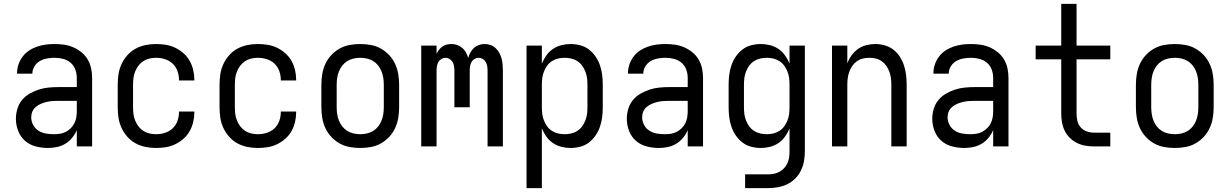

<svg xmlns="http://www.w3.org/2000/svg" viewBox="-20 -755 6340 990"><path d="M227 8Q196 8 164.5 0Q133 -8 109 -29Q85 -50 73.5 -80.5Q62 -111 62 -142Q62 -168 69.5 -193.5Q77 -219 93.5 -239Q110 -259 132.5 -272Q155 -285 179.5 -293Q204 -301 230 -303.5Q256 -306 282 -306H376V-353Q376 -375 368.5 -396Q361 -417 344 -431.5Q327 -446 305 -451.5Q283 -457 261 -457Q242 -457 222.5 -453.5Q203 -450 186 -440.5Q169 -431 158 -413.5Q147 -396 147 -376V-375H68V-378Q68 -401 75.5 -423Q83 -445 97 -463.5Q111 -482 130 -494.5Q149 -507 171 -514.5Q193 -522 215.5 -525Q238 -528 261 -528Q286 -528 310.5 -524.5Q335 -521 358 -511Q381 -501 400.5 -485Q420 -469 432.5 -447.5Q445 -426 450 -402Q455 -378 455 -353V0H376V-84Q367 -63 352 -44.5Q337 -26 317 -14Q297 -2 274 3Q251 8 227 8ZM258 -63Q274 -63 290 -65.5Q306 -68 320 -75.5Q334 -83 345.5 -94.5Q357 -106 364 -120.5Q371 -135 373.5 -150.5Q376 -166 376 -182V-235H282Q266 -235 251 -234Q236 -233 221 -229.5Q206 -226 191.5 -220Q177 -214 165 -204Q153 -194 147 -180Q141 -166 141 -150Q141 -130 151 -111Q161 -92 178.5 -81Q196 -70 216.5 -66.5Q237 -63 258 -63Z M785 8Q757 8 730 2.5Q703 -3 679 -16Q655 -29 636.5 -50Q618 -71 606.5 -96Q595 -121 591 -148Q587 -175 587 -202V-318Q587 -345 591 -372Q595 -399 606.5 -424Q618 -449 636.5 -470Q655 -491 679 -504Q703 -517 730 -522.5Q757 -528 785 -528Q810 -528 835 -524Q860 -520 883 -509Q906 -498 925.5 -481Q945 -464 957.5 -442Q970 -420 976 -395Q982 -370 982 -345V-340H903V-343Q903 -366 895 -388.5Q887 -411 870 -427Q853 -443 830.5 -450Q808 -457 785 -457Q767 -457 750 -453Q733 -449 718.5 -439.5Q704 -430 693.5 -416Q683 -402 676.5 -385.5Q670 -369 668 -352Q666 -335 666 -318V-202Q666 -185 668 -168Q670 -151 676.5 -134.5Q683 -118 693.5 -104Q704 -90 718.5 -80.5Q733 -71 750 -67Q767 -63 785 -63Q808 -63 830.5 -70Q853 -77 870 -93Q887 -109 895 -131.5Q903 -154 903 -177V-180H982V-175Q982 -150 976 -125Q970 -100 957.5 -78Q945 -56 925.5 -39Q906 -22 883 -11Q860 0 835 4Q810 8 785 8Z M1310 8Q1282 8 1255 2.5Q1228 -3 1204 -16Q1180 -29 1161.5 -50Q1143 -71 1131.5 -96Q1120 -121 1116 -148Q1112 -175 1112 -202V-318Q1112 -345 1116 -372Q1120 -399 1131.5 -424Q1143 -449 1161.5 -470Q1180 -491 1204 -504Q1228 -517 1255 -522.5Q1282 -528 1310 -528Q1335 -528 1360 -524Q1385 -520 1408 -509Q1431 -498 1450.5 -481Q1470 -464 1482.5 -442Q1495 -420 1501 -395Q1507 -370 1507 -345V-340H1428V-343Q1428 -366 1420 -388.5Q1412 -411 1395 -427Q1378 -443 1355.5 -450Q1333 -457 1310 -457Q1292 -457 1275 -453Q1258 -449 1243.5 -439.5Q1229 -430 1218.5 -416Q1208 -402 1201.5 -385.5Q1195 -369 1193 -352Q1191 -335 1191 -318V-202Q1191 -185 1193 -168Q1195 -151 1201.5 -134.5Q1208 -118 1218.5 -104Q1229 -90 1243.5 -80.5Q1258 -71 1275 -67Q1292 -63 1310 -63Q1333 -63 1355.5 -70Q1378 -77 1395 -93Q1412 -109 1420 -131.5Q1428 -154 1428 -177V-180H1507V-175Q1507 -150 1501 -125Q1495 -100 1482.5 -78Q1470 -56 1450.5 -39Q1431 -22 1408 -11Q1385 0 1360 4Q1335 8 1310 8Z M1837 8Q1810 8 1782.5 3Q1755 -2 1731 -15.5Q1707 -29 1688 -49.5Q1669 -70 1657.5 -95Q1646 -120 1641.5 -147.5Q1637 -175 1637 -202V-318Q1637 -345 1641.5 -372.5Q1646 -400 1657.5 -425Q1669 -450 1688 -470.5Q1707 -491 1731 -504.5Q1755 -518 1782.5 -523Q1810 -528 1837 -528Q1865 -528 1892.5 -523Q1920 -518 1944 -504.5Q1968 -491 1987 -470.5Q2006 -450 2017.5 -425Q2029 -400 2033.5 -372.5Q2038 -345 2038 -318V-202Q2038 -175 2033.5 -147.5Q2029 -120 2017.5 -95Q2006 -70 1987 -49.5Q1968 -29 1944 -15.5Q1920 -2 1892.5 3Q1865 8 1837 8ZM1838 -63Q1855 -63 1872.5 -67Q1890 -71 1904.5 -80Q1919 -89 1930 -103Q1941 -117 1947.5 -133.5Q1954 -150 1956.5 -167.5Q1959 -185 1959 -202V-318Q1959 -335 1956.5 -352.5Q1954 -370 1947.5 -386.5Q1941 -403 1930 -417Q1919 -431 1904.5 -440Q1890 -449 1872.5 -453Q1855 -457 1838 -457Q1820 -457 1802.5 -453Q1785 -449 1770.5 -440Q1756 -431 1745 -417Q1734 -403 1727.5 -386.5Q1721 -370 1718.5 -352.5Q1716 -335 1716 -318V-202Q1716 -185 1718.5 -167.5Q1721 -150 1727.5 -133.5Q1734 -117 1745 -103Q1756 -89 1770.5 -80Q1785 -71 1802.5 -67Q1820 -63 1838 -63Z M2152 0V-520H2231V-477Q2236 -488 2243.5 -498Q2251 -508 2261 -515Q2271 -522 2283 -525Q2295 -528 2308 -528Q2323 -528 2337.5 -523Q2352 -518 2363.5 -508Q2375 -498 2382.5 -484.5Q2390 -471 2394 -456Q2398 -471 2405.5 -484.5Q2413 -498 2424 -508Q2435 -518 2449.5 -523Q2464 -528 2479 -528Q2494 -528 2509 -523Q2524 -518 2535.5 -507Q2547 -496 2554.5 -482.5Q2562 -469 2566 -454Q2570 -439 2571.5 -423.5Q2573 -408 2573 -392V0H2494V-392Q2494 -403 2492 -414.5Q2490 -426 2484.5 -435.5Q2479 -445 2469 -451Q2459 -457 2448 -457Q2437 -457 2427 -451Q2417 -445 2411.5 -435.5Q2406 -426 2404 -414.5Q2402 -403 2402 -392V-202H2323V-392Q2323 -403 2321 -414.5Q2319 -426 2313.5 -435.5Q2308 -445 2298 -451Q2288 -457 2277 -457Q2266 -457 2256 -451Q2246 -445 2240.5 -435.5Q2235 -426 2233 -414.5Q2231 -403 2231 -392V0Z M2695 215V-520H2774V-427Q2783 -449 2797 -469Q2811 -489 2831 -502.5Q2851 -516 2874.5 -522Q2898 -528 2922 -528Q2947 -528 2972 -521.5Q2997 -515 3017 -499.5Q3037 -484 3051.5 -462.5Q3066 -441 3074 -417Q3082 -393 3085 -368Q3088 -343 3088 -318V-202Q3088 -177 3085 -152Q3082 -127 3074 -103Q3066 -79 3051.5 -57.5Q3037 -36 3017 -20.5Q2997 -5 2972 1.5Q2947 8 2922 8Q2898 8 2874.5 2Q2851 -4 2831 -17.5Q2811 -31 2797 -51Q2783 -71 2774 -93V215ZM2892 -63Q2909 -63 2926 -67Q2943 -71 2957.5 -80.5Q2972 -90 2982 -104Q2992 -118 2998.5 -134.5Q3005 -151 3007 -168Q3009 -185 3009 -202V-318Q3009 -335 3007 -352Q3005 -369 2998.5 -385.5Q2992 -402 2982 -416Q2972 -430 2957.5 -439.5Q2943 -449 2926 -453Q2909 -457 2892 -457Q2874 -457 2857 -453Q2840 -449 2825.5 -439.5Q2811 -430 2801 -416Q2791 -402 2784.5 -385.5Q2778 -369 2776 -352Q2774 -335 2774 -318V-202Q2774 -185 2776 -168Q2778 -151 2784.5 -134.5Q2791 -118 2801 -104Q2811 -90 2825.5 -80.5Q2840 -71 2857 -67Q2874 -63 2892 -63Z M3377 8Q3346 8 3314.5 0Q3283 -8 3259 -29Q3235 -50 3223.5 -80.5Q3212 -111 3212 -142Q3212 -168 3219.5 -193.5Q3227 -219 3243.5 -239Q3260 -259 3282.5 -272Q3305 -285 3329.5 -293Q3354 -301 3380 -303.5Q3406 -306 3432 -306H3526V-353Q3526 -375 3518.5 -396Q3511 -417 3494 -431.5Q3477 -446 3455 -451.5Q3433 -457 3411 -457Q3392 -457 3372.5 -453.5Q3353 -450 3336 -440.5Q3319 -431 3308 -413.5Q3297 -396 3297 -376V-375H3218V-378Q3218 -401 3225.5 -423Q3233 -445 3247 -463.5Q3261 -482 3280 -494.5Q3299 -507 3321 -514.5Q3343 -522 3365.5 -525Q3388 -528 3411 -528Q3436 -528 3460.5 -524.5Q3485 -521 3508 -511Q3531 -501 3550.5 -485Q3570 -469 3582.5 -447.5Q3595 -426 3600 -402Q3605 -378 3605 -353V0H3526V-84Q3517 -63 3502 -44.5Q3487 -26 3467 -14Q3447 -2 3424 3Q3401 8 3377 8ZM3408 -63Q3424 -63 3440 -65.5Q3456 -68 3470 -75.5Q3484 -83 3495.5 -94.5Q3507 -106 3514 -120.5Q3521 -135 3523.5 -150.5Q3526 -166 3526 -182V-235H3432Q3416 -235 3401 -234Q3386 -233 3371 -229.5Q3356 -226 3341.5 -220Q3327 -214 3315 -204Q3303 -194 3297 -180Q3291 -166 3291 -150Q3291 -130 3301 -111Q3311 -92 3328.5 -81Q3346 -70 3366.5 -66.5Q3387 -63 3408 -63Z M3940 215H3822V144H3940Q3956 144 3971 141Q3986 138 3999.5 130.5Q4013 123 4023.5 111.5Q4034 100 4040.5 85.5Q4047 71 4049 56Q4051 41 4051 25V-93Q4042 -71 4028 -51Q4014 -31 3994 -17.5Q3974 -4 3950.5 2Q3927 8 3903 8Q3878 8 3853 1.5Q3828 -5 3808 -20.5Q3788 -36 3773.5 -57.5Q3759 -79 3751 -103Q3743 -127 3740 -152Q3737 -177 3737 -202V-318Q3737 -343 3740 -368Q3743 -393 3751 -417Q3759 -441 3773.5 -462.5Q3788 -484 3808 -499.5Q3828 -515 3853 -521.5Q3878 -528 3903 -528Q3927 -528 3950.5 -522Q3974 -516 3994 -502.5Q4014 -489 4028 -469Q4042 -449 4051 -427V-520H4130V25Q4130 51 4125.5 76Q4121 101 4110 124Q4099 147 4080.5 165.5Q4062 184 4039 195Q4016 206 3991 210.5Q3966 215 3940 215ZM3933 -63Q3951 -63 3968 -67Q3985 -71 3999.5 -80.5Q4014 -90 4024 -104Q4034 -118 4040.5 -134.5Q4047 -151 4049 -168Q4051 -185 4051 -202V-318Q4051 -335 4049 -352Q4047 -369 4040.5 -385.5Q4034 -402 4024 -416Q4014 -430 3999.5 -439.5Q3985 -449 3968 -453Q3951 -457 3934 -457Q3916 -457 3899 -453Q3882 -449 3867.5 -439.5Q3853 -430 3843 -416Q3833 -402 3826.5 -385.5Q3820 -369 3818 -352Q3816 -335 3816 -318V-202Q3816 -185 3818 -168Q3820 -151 3826.5 -134.5Q3833 -118 3843 -104Q3853 -90 3867.5 -80.5Q3882 -71 3899 -67Q3916 -63 3933 -63Z M4270 0V-520H4349V-428Q4357 -450 4371 -469.5Q4385 -489 4404 -502.5Q4423 -516 4446.5 -522Q4470 -528 4493 -528Q4518 -528 4542.5 -521Q4567 -514 4587 -498.5Q4607 -483 4620.5 -461.5Q4634 -440 4641.5 -416.5Q4649 -393 4652 -368Q4655 -343 4655 -318V0H4576V-318Q4576 -335 4574 -351.5Q4572 -368 4566 -384.5Q4560 -401 4550.5 -415Q4541 -429 4527 -439Q4513 -449 4496.5 -453Q4480 -457 4463 -457Q4445 -457 4428.5 -453Q4412 -449 4398 -439Q4384 -429 4374.5 -415Q4365 -401 4359 -384.5Q4353 -368 4351 -351.5Q4349 -335 4349 -318V0Z M4952 8Q4921 8 4889.5 0Q4858 -8 4834 -29Q4810 -50 4798.5 -80.5Q4787 -111 4787 -142Q4787 -168 4794.5 -193.5Q4802 -219 4818.5 -239Q4835 -259 4857.5 -272Q4880 -285 4904.5 -293Q4929 -301 4955 -303.5Q4981 -306 5007 -306H5101V-353Q5101 -375 5093.5 -396Q5086 -417 5069 -431.5Q5052 -446 5030 -451.5Q5008 -457 4986 -457Q4967 -457 4947.5 -453.5Q4928 -450 4911 -440.5Q4894 -431 4883 -413.5Q4872 -396 4872 -376V-375H4793V-378Q4793 -401 4800.5 -423Q4808 -445 4822 -463.5Q4836 -482 4855 -494.5Q4874 -507 4896 -514.5Q4918 -522 4940.5 -525Q4963 -528 4986 -528Q5011 -528 5035.5 -524.5Q5060 -521 5083 -511Q5106 -501 5125.5 -485Q5145 -469 5157.5 -447.5Q5170 -426 5175 -402Q5180 -378 5180 -353V0H5101V-84Q5092 -63 5077 -44.5Q5062 -26 5042 -14Q5022 -2 4999 3Q4976 8 4952 8ZM4983 -63Q4999 -63 5015 -65.5Q5031 -68 5045 -75.5Q5059 -83 5070.5 -94.5Q5082 -106 5089 -120.5Q5096 -135 5098.5 -150.5Q5101 -166 5101 -182V-235H5007Q4991 -235 4976 -234Q4961 -233 4946 -229.5Q4931 -226 4916.5 -220Q4902 -214 4890 -204Q4878 -194 4872 -180Q4866 -166 4866 -150Q4866 -130 4876 -111Q4886 -92 4903.5 -81Q4921 -70 4941.5 -66.5Q4962 -63 4983 -63Z M5705 0H5621Q5598 0 5575.5 -4Q5553 -8 5533 -18Q5513 -28 5496.5 -44Q5480 -60 5470 -80.5Q5460 -101 5456 -123.5Q5452 -146 5452 -169V-449H5320V-520H5452V-735H5531V-520H5705V-449H5531V-169Q5531 -150 5535.5 -131Q5540 -112 5552.5 -98Q5565 -84 5583.5 -77.5Q5602 -71 5621 -71H5705Z M6037 8Q6010 8 5982.5 3Q5955 -2 5931 -15.5Q5907 -29 5888 -49.5Q5869 -70 5857.5 -95Q5846 -120 5841.5 -147.5Q5837 -175 5837 -202V-318Q5837 -345 5841.5 -372.5Q5846 -400 5857.5 -425Q5869 -450 5888 -470.5Q5907 -491 5931 -504.5Q5955 -518 5982.5 -523Q6010 -528 6037 -528Q6065 -528 6092.5 -523Q6120 -518 6144 -504.5Q6168 -491 6187 -470.5Q6206 -450 6217.5 -425Q6229 -400 6233.5 -372.5Q6238 -345 6238 -318V-202Q6238 -175 6233.5 -147.5Q6229 -120 6217.5 -95Q6206 -70 6187 -49.5Q6168 -29 6144 -15.5Q6120 -2 6092.5 3Q6065 8 6037 8ZM6038 -63Q6055 -63 6072.5 -67Q6090 -71 6104.5 -80Q6119 -89 6130 -103Q6141 -117 6147.5 -133.5Q6154 -150 6156.5 -167.5Q6159 -185 6159 -202V-318Q6159 -335 6156.5 -352.5Q6154 -370 6147.5 -386.5Q6141 -403 6130 -417Q6119 -431 6104.5 -440Q6090 -449 6072.5 -453Q6055 -457 6038 -457Q6020 -457 6002.5 -453Q5985 -449 5970.5 -440Q5956 -431 5945 -417Q5934 -403 5927.5 -386.5Q5921 -370 5918.5 -352.5Q5916 -335 5916 -318V-202Q5916 -185 5918.5 -167.5Q5921 -150 5927.5 -133.5Q5934 -117 5945 -103Q5956 -89 5970.5 -80Q5985 -71 6002.5 -67Q6020 -63 6038 -63Z"/></svg>

Font: Iosevka Pride
Style: Regular
Weight: 400
Monospace: yes
Designer: Belleve Invis
Foundry: Belleve Invis
Version: Version 30.3.1; ttfautohint (v1.8.4)